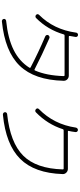

<svg xmlns="http://www.w3.org/2000/svg" viewBox="576 -1398 849 2040"><g transform="rotate(90 1000.0 -377.5)"><path d="M170.9 -336.9Q164.1 -330.1 154.3 -330.1Q144.5 -330.1 137.7 -336.9Q122.1 -352.5 137.7 -369.1Q293.9 -525.4 326.2 -761.7Q327.1 -771.5 334.5 -777.3Q341.8 -783.2 352.1 -782.2Q362.3 -781.2 367.7 -773.9Q373 -766.6 372.1 -756.8Q369.1 -735.4 361.3 -694.3Q359.4 -685.5 368.2 -684.6H782.2Q805.7 -684.6 822.3 -668.5Q838.9 -652.3 837.9 -628.9Q830.1 -320.3 678.2 -163.1Q526.4 -5.9 207 26.4Q197.3 27.3 189.5 21.5Q181.6 15.6 180.7 5.9Q178.7 -2.9 185.1 -10.3Q191.4 -17.6 200.2 -18.6Q388.7 -38.1 510.3 -98.6Q631.8 -159.2 699.2 -266.6Q703.1 -274.4 696.3 -278.3Q539.1 -360.4 365.2 -434.6Q356.4 -438.5 352.5 -447.8Q348.6 -457 353 -465.8Q357.4 -474.6 367.7 -478.5Q377.9 -482.4 386.7 -477.5Q558.6 -402.3 717.8 -320.3Q724.6 -317.4 728.5 -325.2Q782.2 -447.3 788.1 -630.9Q788.1 -639.6 779.3 -639.6H357.4Q347.7 -639.6 345.7 -632.8Q294.9 -459 170.9 -336.9Z M1172.9 -335Q1166 -328.1 1156.7 -328.1Q1147.5 -328.1 1139.6 -335Q1123 -350.6 1138.7 -367.2Q1300.8 -526.4 1335 -758.8Q1336.9 -768.6 1344.2 -775.4Q1351.6 -782.2 1361.8 -781.2Q1372.1 -780.3 1377.9 -772.9Q1383.8 -765.6 1382.8 -755.9Q1377.9 -713.9 1370.1 -681.6Q1368.2 -674.8 1376 -674.8H1773.4Q1796.9 -674.8 1813.5 -658.2Q1830.1 -641.6 1829.1 -619.1Q1819.3 -320.3 1667.5 -168Q1515.6 -15.6 1199.2 15.6Q1189.5 16.6 1181.2 11.2Q1172.9 5.9 1171.9 -3.9Q1169.9 -12.7 1175.8 -20.5Q1181.6 -28.3 1191.4 -29.3Q1494.1 -61.5 1632.8 -199.7Q1771.5 -337.9 1779.3 -621.1Q1779.3 -629.9 1771.5 -629.9H1364.3Q1356.4 -629.9 1352.5 -622.1Q1299.8 -458 1172.9 -335Z"/></g></svg>

Font: Rounded Mgen+ 1m light
Style: Regular
Weight: 200
Designer: [Source Han Sans]
Ryoko NISHIZUKA  (kana & ideographs); Paul D. Hunt (Latin, Greek & Cyrillic); Wenlong ZHANG  (bopomofo
Version: Version 1.059.20150602